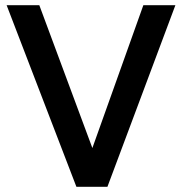

<svg xmlns="http://www.w3.org/2000/svg" viewBox="-20 -720 702 740"><path d="M274.5 0 5.5 -700H131.5L336 -149.5L532.5 -700H656L394 0Z"/></svg>

Font: Geologica Roman
Style: Regular
Weight: 400
Designer: Sindre Bremnes, Frode Helland
Foundry: Monokrom Skriftforlag AS
Version: Version 1.010;gftools[0.9.28]